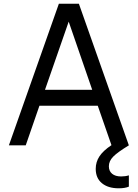

<svg xmlns="http://www.w3.org/2000/svg" viewBox="-20 -785 744 1037"><path d="M298 -765H406L676 0Q615 37 591.5 61Q568 85 568 113Q568 139 585.5 153.5Q603 168 634 168Q657 168 676 162V223Q655 232 621 232Q564 232 530.5 204.5Q497 177 497 127Q497 90 517 59.5Q537 29 582 -1L508 -214H193L119 0H28ZM478 -300 351 -668 223 -300Z"/></svg>

Font: Application
Style: Regular
Weight: 400
Designer: Wei Huang
Foundry: Wei Huang
Version: Version 0.012